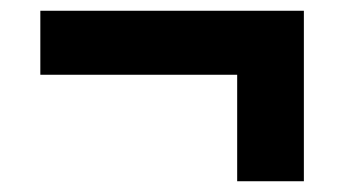

<svg xmlns="http://www.w3.org/2000/svg" viewBox="-20 -466 640 357"><path d="M421 -129V-327H55V-446H545V-129Z"/></svg>

Font: Mulish ExtraLight Black
Style: Regular
Weight: 900
Version: Version 3.603